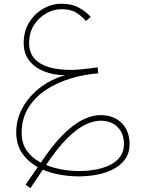

<svg xmlns="http://www.w3.org/2000/svg" viewBox="-20 -572 772 1017"><path d="M397.9 362.3Q445.8 362.3 493.4 353.3Q541 344.2 580.1 324.2Q619.1 304.2 642.8 271Q666.5 237.8 666.5 189.5Q666.5 147 648.7 112.5Q630.9 78.1 596.2 57.9Q561.5 37.6 511.7 37.6Q469.7 37.6 420.2 61.3Q370.6 85 314 141.1Q257.3 197.3 192.9 294.4L115.2 406.7L141.1 424.3L219.7 308.1Q282.7 213.4 335.4 161.1Q388.2 108.9 432.1 88.1Q476.1 67.4 511.7 67.4Q570.3 67.4 603.5 101.8Q636.7 136.2 636.7 189.9Q636.7 231.4 615.5 259.3Q594.2 287.1 559.3 303.5Q524.4 319.8 482.9 326.9Q441.4 334 400.9 334Q346.7 334 292.5 322.8Q238.3 311.5 193.6 287.8Q148.9 264.2 121.8 225.8Q94.7 187.5 94.7 133.3Q94.7 56.2 130.1 -1Q165.5 -58.1 224.6 -96.7Q283.7 -135.3 355.5 -156.7Q427.2 -178.2 500.5 -183.6L497.1 -215.3Q481 -212.9 455.8 -209.7Q430.7 -206.5 403.6 -204.1Q376.5 -201.7 354.5 -201.7Q290.5 -201.7 240.7 -215.8Q190.9 -230 162.6 -261.5Q134.3 -293 134.3 -344.2Q134.3 -399.4 160.2 -439.5Q186 -479.5 225.3 -501.5Q264.6 -523.4 305.7 -523.4Q355 -523.4 384.8 -504.2Q414.6 -484.9 435.1 -460.4L460.4 -482.4Q436.5 -509.8 398.7 -531Q360.8 -552.2 305.7 -552.2Q255.4 -552.2 209.5 -526.1Q163.6 -500 134.5 -453.4Q105.5 -406.7 105.5 -344.2Q105.5 -288.1 135.5 -250.2Q165.5 -212.4 215.6 -193.1Q265.6 -173.8 325.2 -173.8Q248.5 -151.9 190.2 -106.2Q131.8 -60.5 98.9 0.2Q65.9 61 65.9 128.4Q65.9 190.4 94.2 234.9Q122.6 279.3 170.2 307.6Q217.8 335.9 277.1 349.1Q336.4 362.3 397.9 362.3Z"/></svg>

Font: Estedad-FD-VF Thin
Style: Regular
Weight: 100
Designer: Amin Abedi
Version: Version 5.0